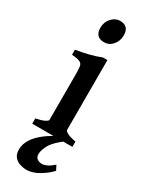

<svg xmlns="http://www.w3.org/2000/svg" viewBox="-230 -713 752 971"><g transform="rotate(30 145.5 -228.0)"><path d="M31.7 0V-30.8Q64.9 -37.6 81.3 -45.9Q97.7 -54.2 97.7 -60.5V-319.8Q97.7 -353.5 95.5 -370.1Q93.3 -386.7 79.8 -393.3Q66.4 -399.9 31.7 -402.8V-432.1Q69.8 -438 106.7 -447.3Q143.6 -456.5 173.8 -468.8H200.2V-60.5Q200.2 -54.7 215.3 -46.1Q230.5 -37.6 266.1 -30.8V0ZM140.1 -538.1Q87.4 -538.1 87.4 -593.3Q87.4 -626.5 108.6 -649.7Q129.9 -672.9 157.2 -672.9Q209.5 -672.9 209.5 -618.2Q209.5 -585 189.2 -561.5Q168.9 -538.1 140.1 -538.1ZM122.1 216.8Q103.5 216.8 84.2 210.7Q64.9 204.6 51.8 189.2Q38.6 173.8 38.6 146Q38.6 56.2 193.8 -21L228 -11.7Q170.9 30.3 153.3 62Q135.7 93.8 135.7 116.7Q135.7 134.8 147.2 143.3Q158.7 151.9 175.3 151.9Q187.5 151.9 204.1 144.3Q220.7 136.7 241.2 118.2L255.4 146Q232.4 171.9 194.8 194.3Q157.2 216.8 122.1 216.8Z"/></g></svg>

Font: David Libre Medium
Style: Regular
Weight: 500
Designer: Ismar David, J. Victor Gaultney, Annie Olsen and Meir Sadan
Foundry: Monotype Imaging Inc. & SIL International
Version: Version 1.100; ttfautohint (v1.8.4.7-5d5b)